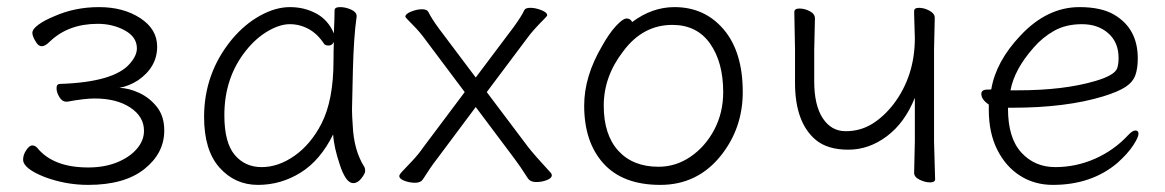

<svg xmlns="http://www.w3.org/2000/svg" viewBox="-20 -504 3277 540"><path d="M228 16Q165 16 106 -6Q45 -30 45 -55Q45 -69 54 -82Q63 -95 70.5 -95Q78 -95 84 -89Q129 -33 228 -33Q274 -33 309.5 -47.5Q345 -62 365 -85.5Q385 -109 385 -136Q385 -176 346.5 -201.5Q308 -227 246 -227Q218 -227 169 -218H166Q155 -218 147 -231Q139 -244 139 -256Q139 -268 149 -268Q302 -273 346 -326Q365 -348 365 -368Q365 -400 331 -418.5Q297 -437 255 -437Q172 -437 120 -387Q107 -374 98 -374Q89 -374 83 -383Q71 -401 71 -411.5Q71 -422 88 -434.5Q105 -447 132 -458Q190 -484 258.5 -484Q327 -484 374.5 -453Q422 -422 422 -373Q422 -315 368 -278Q343 -262 316 -257Q343 -256 372 -242.5Q401 -229 421.5 -203Q442 -177 442 -137Q442 -73 386 -28.5Q330 16 228 16Z M1005 -34Q1007 -30 1007 -23Q1007 -16 996.5 -2.5Q986 11 974 11Q962 11 952.5 -3.5Q943 -18 936 -40Q919 -90 917 -126Q881 -53 825.5 -18.5Q770 16 705.5 16Q641 16 597.5 -32.5Q554 -81 554 -175Q554 -298 632 -393Q668 -436 711.5 -460Q755 -484 795.5 -484Q836 -484 869.5 -466Q903 -448 919 -410Q921 -456 921 -475Q921 -484 936.5 -484Q952 -484 967.5 -477Q983 -470 983 -459V-457Q975 -402 972.5 -306.5Q970 -211 970 -195.5Q970 -180 972 -152Q975 -81 1005 -34ZM884 -156Q918 -222 918 -334Q918 -361 919 -386Q914 -376 904.5 -376Q895 -376 892 -380Q873 -409 848 -422.5Q823 -436 795 -436Q767 -436 733.5 -416.5Q700 -397 672 -362Q611 -286 611 -180Q611 -103 640 -68.5Q669 -34 716 -34Q763 -34 808.5 -66Q854 -98 884 -156Z M1169 1Q1163 10 1147.5 10Q1132 10 1117.5 4.5Q1103 -1 1103 -9Q1103 -13 1111.5 -22Q1120 -31 1138.5 -50.5Q1157 -70 1170 -89L1287 -245L1176 -393Q1161 -414 1140.5 -434.5Q1120 -455 1120 -457Q1120 -465 1136.5 -471.5Q1153 -478 1167 -478Q1181 -478 1185 -470Q1193 -453 1215 -423L1318 -286L1424 -427Q1446 -457 1455 -476Q1458 -482 1472 -482Q1486 -482 1502.5 -475.5Q1519 -469 1519 -461Q1519 -459 1510 -450Q1478 -418 1463 -397L1349 -245L1465 -91Q1481 -70 1529 -18Q1532 -15 1532 -11Q1532 -3 1518 2.5Q1504 8 1488 8Q1472 8 1465 -2Q1442 -38 1426 -59L1318 -203L1209 -57Q1191 -34 1169 1Z M2008 -67Q1942 16 1837 16Q1732 16 1677.5 -44Q1623 -104 1623 -207Q1623 -289 1673 -374Q1693 -410 1712.5 -431Q1732 -452 1742.5 -452Q1753 -452 1758 -442Q1814 -484 1877 -484Q1962 -484 2015.5 -421Q2069 -358 2069 -245Q2069 -144 2008 -67ZM1832 -35Q1881 -35 1922.5 -63.5Q1964 -92 1989 -139.5Q2014 -187 2014 -245Q2014 -329 1977 -381.5Q1940 -434 1871 -434Q1788 -434 1733 -360Q1678 -289 1678 -207Q1678 -125 1719 -80Q1760 -35 1832 -35Z M2610 0Q2610 9 2596 9Q2582 9 2566.5 1.5Q2551 -6 2551 -18L2553 -106V-229Q2525 -159 2474.5 -121Q2424 -83 2366 -83Q2308 -83 2275 -110Q2216 -159 2216 -271V-364L2214 -470Q2214 -480 2228.5 -480Q2243 -480 2257.5 -472.5Q2272 -465 2272 -452L2270 -364V-275Q2270 -208 2294 -171.5Q2318 -135 2358.5 -135Q2399 -135 2432 -155Q2465 -175 2493 -211Q2553 -290 2553 -397L2551 -463V-473Q2551 -482 2565 -482Q2579 -482 2594 -474Q2609 -466 2609 -454L2607 -365V-106Z M2941 16Q2890 16 2849.5 -9.5Q2809 -35 2785 -82.5Q2761 -130 2761 -195V-210Q2740 -224 2740 -240Q2740 -252 2757 -252Q2768 -252 2768 -253Q2781 -331 2850 -404Q2925 -484 3016 -484Q3077 -484 3113 -463Q3180 -424 3180 -340Q3180 -311 3173 -292Q3166 -273 3145.5 -259.5Q3125 -246 3083 -233Q2978 -201 2827 -201H2815V-198Q2815 -116 2852.5 -75Q2890 -34 2948 -34Q3006 -34 3059.5 -57.5Q3113 -81 3153 -124Q3165 -137 3173.5 -137Q3182 -137 3182 -127.5Q3182 -118 3167 -95Q3152 -72 3123 -46Q3050 16 2941 16ZM2822 -250H2843Q2972 -250 3060 -276Q3115 -292 3122 -312Q3126 -323 3126 -341Q3126 -385 3097 -410.5Q3068 -436 3023 -436Q2978 -436 2945 -417.5Q2912 -399 2887 -370Q2833 -309 2822 -250Z"/></svg>

Font: LXGW WenKai TC Light
Style: Regular
Weight: 300
Designer: LXGW / Fontworks Inc.
Foundry: LXGW / Fontworks Inc.
Version: Version 1.330